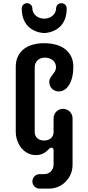

<svg xmlns="http://www.w3.org/2000/svg" viewBox="-20 -937 539 1172"><path d="M321.8 -527.3C321.8 -486.8 280.8 -476.1 280.8 -436C280.8 -403.8 306.2 -378.9 338.4 -378.9C392.6 -378.9 427.7 -441.4 427.7 -529.3C427.7 -616.7 363.3 -673.3 249.5 -673.3C138.7 -673.3 76.2 -616.7 76.2 -529.8V-134.8C76.2 -55.7 128.4 9.8 198.7 9.8C235.4 9.8 257.3 -5.9 274.9 -23.4C280.3 -28.8 285.2 -35.6 292.5 -35.6C298.3 -35.6 307.1 -32.2 307.1 -20V68.8C307.1 101.1 281.7 126 249.5 126H221.7C197.3 126 177.7 146.5 177.7 170.4C177.7 194.8 197.3 214.4 221.7 214.4H279.3C358.9 214.4 422.9 149.4 422.9 69.8V-214.8C422.9 -247.1 397 -272.5 364.3 -272.5C332.5 -272.5 307.1 -247.1 307.1 -214.8V-130.9C307.1 -97.7 281.7 -79.1 249.5 -79.1C217.3 -79.1 191.9 -97.7 191.9 -130.9V-527.3C191.9 -559.6 216.8 -585.4 253.4 -585.4C294.9 -585.4 321.8 -559.6 321.8 -527.3ZM250 -823.2C203.6 -823.2 177.7 -856.4 177.7 -884.3C177.7 -904.8 162.1 -917.5 145.5 -917.5C129.9 -917.5 112.8 -907.2 112.8 -884.3C112.8 -749.5 226.6 -735.4 250 -735.4C273.4 -735.4 387.2 -749.5 387.2 -884.3C387.2 -907.2 370.1 -917.5 354.5 -917.5C337.4 -917.5 322.3 -904.8 322.3 -884.3C322.3 -856.4 296.4 -823.2 250 -823.2Z"/></svg>

Font: Supermercado One
Style: Regular
Weight: 400
Designer: James Grieshaber
Foundry: James Grieshaber
Version: Version 1.002